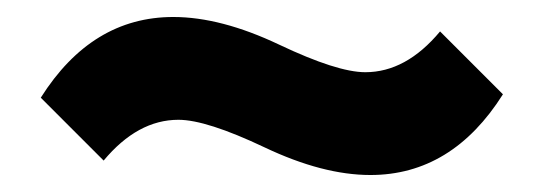

<svg xmlns="http://www.w3.org/2000/svg" viewBox="-20 -502 640 226"><path d="M184 -482Q240 -482 308.5 -449.5Q377 -417 410 -417Q458 -417 498 -465L572 -391Q512 -296 416 -296Q360 -296 291.5 -328.5Q223 -361 190 -361Q142 -361 102 -313L28 -387Q88 -482 184 -482Z"/></svg>

Font: Cooper Hewitt
Style: Bold
Weight: 711
Designer: Village Type and Design LLC
Foundry: Cooper Hewitt Smithsonian Design Museum
Version: 1.000